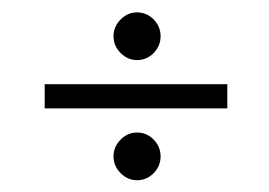

<svg xmlns="http://www.w3.org/2000/svg" viewBox="-20 -434 446 318"><path d="M207 -135.5Q191.5 -135.5 179.8 -147.2Q168 -159 168 -175Q168 -191 179.8 -202.8Q191.5 -214.5 207 -214.5Q223 -214.5 234.5 -202.8Q246 -191 246 -175Q246 -159 234.5 -147.2Q223 -135.5 207 -135.5ZM207 -334.5Q191.5 -334.5 179.8 -346.2Q168 -358 168 -374Q168 -390 179.8 -401.8Q191.5 -413.5 207 -413.5Q223 -413.5 234.5 -401.8Q246 -390 246 -374Q246 -358 234.5 -346.2Q223 -334.5 207 -334.5ZM54 -254.5V-294.5H356.5V-254.5Z"/></svg>

Font: Imbue Thin 10pt Black
Style: Regular
Weight: 900
Version: Version 1.102